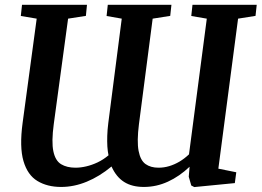

<svg xmlns="http://www.w3.org/2000/svg" viewBox="-20 -763 1087 798"><path d="M234 14Q176.5 14 135.5 -10.8Q94.5 -35.5 77.5 -93.8Q60.5 -152 74 -252.5L132.5 -685.5L66.5 -696.5L71.5 -743H341.5L337 -697L263 -685.5L203.5 -247.5Q193.5 -173.5 201.8 -134.2Q210 -95 234 -80.5Q258 -66 294 -66Q315 -66 338.5 -71.5Q362 -77 385.8 -88.2Q409.5 -99.5 431 -117.5Q427.5 -134 426.2 -154.5Q425 -175 425.8 -199Q426.5 -223 430 -251L486 -685.5L423 -696.5L428 -743H692.5L687.5 -697L614.5 -685.5L557.5 -247Q548.5 -175.5 556 -136Q563.5 -96.5 584.8 -81.2Q606 -66 639 -66Q661.5 -66 683.2 -72.5Q705 -79 725.8 -91.2Q746.5 -103.5 765.5 -121.5L839.5 -685.5L775 -696.5L780 -743H1047L1042 -697L969.5 -685.5L887.5 -62L962 -47L956 -2L787.5 14.5L775 8L764.5 -28.5L768 -70Q726 -30 678 -8Q630 14 578 14Q528.5 14 495.8 -6.8Q463 -27.5 443.5 -71Q393.5 -29.5 340.5 -7.8Q287.5 14 234 14Z"/></svg>

Font: Merriweather 24pt SemiBold
Style: Italic
Weight: 600
Italic angle: -7.8°
Version: Version 2.101